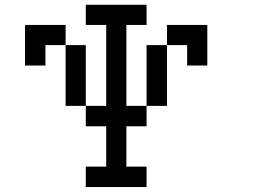

<svg xmlns="http://www.w3.org/2000/svg" viewBox="-20 -712 1040 790"><path d="M333 -26.4H417V-192.4H333V-276.4H417V-609.4H333V-692.4H583V-609.4H500V-276.4H583V-192.4H500V-26.4H583V57.6H333ZM83 -442.4V-609.4H250V-526.4H333V-276.4H250V-526.4H167V-442.4ZM667 -526.4V-276.4H583V-526.4ZM667 -526.4V-609.4H833V-442.4H750V-526.4Z"/></svg>

Font: KH Dot kagurazaka 12
Style: Regular
Weight: 400
Designer: Original version for X68000 by Keitarou Hiraki (http://hp.vector.co.jp/authors/VA000874/) / TrueType conversion by Homem
Version: Version 1.00.20150527